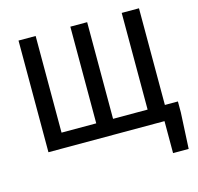

<svg xmlns="http://www.w3.org/2000/svg" viewBox="-130 -875 1261 1224"><g transform="rotate(-15 500.5 -263.0)"><path d="M97 0H863V211H966L978 -27V-99H892V-737H778V-99H550V-737H439V-99H210V-737H97Z"/></g></svg>

Font: Noto Sans CJK HK Medium
Style: Regular
Weight: 500
Designer: Ryoko NISHIZUKA 西塚涼子 (kana, bopomofo & ideographs); Paul D. Hunt (Latin, Greek & Cyrillic); Sandoll Communications 산돌커뮤니
Foundry: Adobe
Version: Version 2.004;hotconv 1.0.118;makeotfexe 2.5.65603